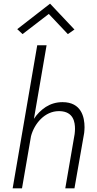

<svg xmlns="http://www.w3.org/2000/svg" viewBox="-20 -1027 530 1047"><path d="M246 -951 350 -841 386 -866 253 -1007 74 -868 103 -841ZM234 -780H183L49 0H100L149 -284C167 -353 224 -421 301 -421C302 -421 304 -421 305 -421C382 -419 389 -359 389 -324C389 -315 388 -306 387 -296L336 0H386L439 -302C440 -313 441 -323 441 -333C441 -388 424 -470 321 -470C287 -470 257 -461 230 -444C204 -427 182 -405 165 -379Z"/></svg>

Font: Jost Light
Style: Italic
Weight: 300
Italic angle: -5°
Version: Version 3.710